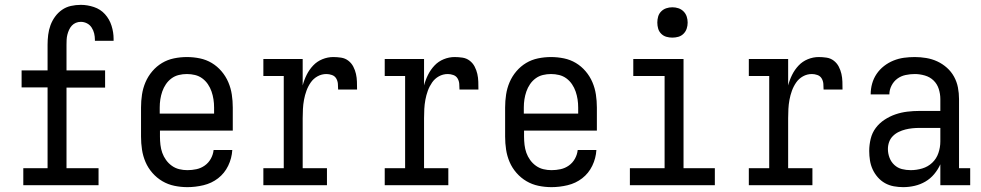

<svg xmlns="http://www.w3.org/2000/svg" viewBox="-20 -763 4040 791"><path d="M76 0V-70H176V-403H69V-473H176V-579Q176 -599 178.5 -619.5Q181 -640 188 -659Q195 -678 207 -694.5Q219 -711 235.5 -722.5Q252 -734 272 -738.5Q292 -743 313 -743Q340 -743 367 -734Q394 -725 412.5 -704.5Q431 -684 439.5 -657Q448 -630 448 -603Q448 -601 448 -599Q448 -597 448 -595H371Q371 -596 371 -597Q371 -598 371 -599Q371 -612 368 -625Q365 -638 357.5 -649.5Q350 -661 338 -667Q326 -673 313 -673Q302 -673 292.5 -669Q283 -665 276 -657.5Q269 -650 264.5 -640Q260 -630 257.5 -620Q255 -610 254.5 -599.5Q254 -589 254 -579V-473H413V-402H254V-70H386V0Z M752 8Q725 8 698.5 2.5Q672 -3 649 -16.5Q626 -30 608 -50.5Q590 -71 579.5 -95.5Q569 -120 565 -146.5Q561 -173 561 -200V-320Q561 -347 565 -373.5Q569 -400 579.5 -424.5Q590 -449 607.5 -469.5Q625 -490 647.5 -503.5Q670 -517 696.5 -522.5Q723 -528 750 -528Q777 -528 803.5 -522.5Q830 -517 852.5 -503.5Q875 -490 892.5 -469.5Q910 -449 920.5 -424.5Q931 -400 935 -373.5Q939 -347 939 -320V-225H639V-200Q639 -183 641 -166Q643 -149 648.5 -133.5Q654 -118 664 -104Q674 -90 688 -80Q702 -70 718.5 -66Q735 -62 752 -62Q771 -62 789.5 -66Q808 -70 823.5 -81Q839 -92 848.5 -109Q858 -126 860 -145H937Q935 -111 920 -80Q905 -49 878.5 -28.5Q852 -8 818.5 0Q785 8 752 8ZM862 -295V-320Q862 -337 859.5 -353.5Q857 -370 851.5 -386Q846 -402 836.5 -416Q827 -430 813.5 -440Q800 -450 783.5 -454Q767 -458 750 -458Q733 -458 716.5 -454Q700 -450 686.5 -440Q673 -430 663.5 -416Q654 -402 648.5 -386Q643 -370 640.5 -353.5Q638 -337 638 -320V-295Z M1065 0V-70H1149V-450H1065V-520H1227V-411Q1233 -434 1243.5 -455Q1254 -476 1270 -493Q1286 -510 1308 -519Q1330 -528 1353 -528Q1369 -528 1385.5 -525.5Q1402 -523 1415 -513Q1428 -503 1435.5 -488.5Q1443 -474 1446.5 -458.5Q1450 -443 1450.5 -426.5Q1451 -410 1451 -394H1373Q1373 -406 1372 -418Q1371 -430 1365 -440Q1359 -450 1347.5 -454Q1336 -458 1325 -458Q1305 -458 1288 -448.5Q1271 -439 1260 -423Q1249 -407 1242.5 -389Q1236 -371 1232.5 -352Q1229 -333 1228 -314Q1227 -295 1227 -276V-70H1327V0Z M1565 0V-70H1649V-450H1565V-520H1727V-411Q1733 -434 1743.5 -455Q1754 -476 1770 -493Q1786 -510 1808 -519Q1830 -528 1853 -528Q1869 -528 1885.5 -525.5Q1902 -523 1915 -513Q1928 -503 1935.5 -488.5Q1943 -474 1946.5 -458.5Q1950 -443 1950.5 -426.5Q1951 -410 1951 -394H1873Q1873 -406 1872 -418Q1871 -430 1865 -440Q1859 -450 1847.5 -454Q1836 -458 1825 -458Q1805 -458 1788 -448.5Q1771 -439 1760 -423Q1749 -407 1742.5 -389Q1736 -371 1732.5 -352Q1729 -333 1728 -314Q1727 -295 1727 -276V-70H1827V0Z M2252 8Q2225 8 2198.5 2.5Q2172 -3 2149 -16.5Q2126 -30 2108 -50.5Q2090 -71 2079.5 -95.5Q2069 -120 2065 -146.5Q2061 -173 2061 -200V-320Q2061 -347 2065 -373.5Q2069 -400 2079.5 -424.5Q2090 -449 2107.5 -469.5Q2125 -490 2147.5 -503.5Q2170 -517 2196.5 -522.5Q2223 -528 2250 -528Q2277 -528 2303.5 -522.5Q2330 -517 2352.5 -503.5Q2375 -490 2392.5 -469.5Q2410 -449 2420.5 -424.5Q2431 -400 2435 -373.5Q2439 -347 2439 -320V-225H2139V-200Q2139 -183 2141 -166Q2143 -149 2148.5 -133.5Q2154 -118 2164 -104Q2174 -90 2188 -80Q2202 -70 2218.5 -66Q2235 -62 2252 -62Q2271 -62 2289.5 -66Q2308 -70 2323.5 -81Q2339 -92 2348.5 -109Q2358 -126 2360 -145H2437Q2435 -111 2420 -80Q2405 -49 2378.5 -28.5Q2352 -8 2318.5 0Q2285 8 2252 8ZM2362 -295V-320Q2362 -337 2359.5 -353.5Q2357 -370 2351.5 -386Q2346 -402 2336.5 -416Q2327 -430 2313.5 -440Q2300 -450 2283.5 -454Q2267 -458 2250 -458Q2233 -458 2216.5 -454Q2200 -450 2186.5 -440Q2173 -430 2163.5 -416Q2154 -402 2148.5 -386Q2143 -370 2140.5 -353.5Q2138 -337 2138 -320V-295Z M2575 0V-70H2718V-450H2589V-520H2796V-70H2925V0ZM2750 -608Q2737 -608 2725 -611.5Q2713 -615 2704 -624Q2695 -633 2691.5 -645Q2688 -657 2688 -670Q2688 -683 2691.5 -695Q2695 -707 2704 -716Q2713 -725 2725 -729Q2737 -733 2750 -733Q2763 -733 2775 -729Q2787 -725 2796 -716Q2805 -707 2809 -695Q2813 -683 2813 -670Q2813 -657 2809 -645Q2805 -633 2796 -624Q2787 -615 2775 -611.5Q2763 -608 2750 -608Z M3065 0V-70H3149V-450H3065V-520H3227V-411Q3233 -434 3243.5 -455Q3254 -476 3270 -493Q3286 -510 3308 -519Q3330 -528 3353 -528Q3369 -528 3385.5 -525.5Q3402 -523 3415 -513Q3428 -503 3435.5 -488.5Q3443 -474 3446.5 -458.5Q3450 -443 3450.5 -426.5Q3451 -410 3451 -394H3373Q3373 -406 3372 -418Q3371 -430 3365 -440Q3359 -450 3347.5 -454Q3336 -458 3325 -458Q3305 -458 3288 -448.5Q3271 -439 3260 -423Q3249 -407 3242.5 -389Q3236 -371 3232.5 -352Q3229 -333 3228 -314Q3227 -295 3227 -276V-70H3327V0Z M3701 8Q3682 8 3662.5 4.5Q3643 1 3626 -8.5Q3609 -18 3596 -33Q3583 -48 3575 -65.5Q3567 -83 3564 -102.5Q3561 -122 3561 -141Q3561 -166 3567 -191Q3573 -216 3588 -236Q3603 -256 3624.5 -270Q3646 -284 3669.5 -292Q3693 -300 3718 -303Q3743 -306 3768 -306H3854V-355Q3854 -376 3847.5 -396.5Q3841 -417 3826 -431.5Q3811 -446 3790 -452Q3769 -458 3749 -458Q3730 -458 3711 -454Q3692 -450 3677 -439Q3662 -428 3653 -410.5Q3644 -393 3644 -374Q3644 -374 3644 -374Q3644 -374 3644 -374H3567Q3567 -374 3567 -374Q3567 -374 3567 -374Q3567 -397 3573 -418.5Q3579 -440 3591.5 -458.5Q3604 -477 3622 -491Q3640 -505 3661 -513.5Q3682 -522 3704 -525Q3726 -528 3749 -528Q3772 -528 3796 -524Q3820 -520 3841.5 -510Q3863 -500 3881 -484Q3899 -468 3910.5 -447Q3922 -426 3926.5 -402.5Q3931 -379 3931 -355V-70H3977V0H3854V-86Q3844 -64 3828.5 -45.5Q3813 -27 3792.5 -15Q3772 -3 3748.5 2.5Q3725 8 3701 8ZM3732 -62Q3756 -62 3779.5 -69Q3803 -76 3820.5 -92.5Q3838 -109 3846 -132.5Q3854 -156 3854 -180V-236H3768Q3753 -236 3738.5 -234.5Q3724 -233 3710 -229.5Q3696 -226 3682.5 -219.5Q3669 -213 3658.5 -202.5Q3648 -192 3643 -178Q3638 -164 3638 -149Q3638 -131 3644.5 -113.5Q3651 -96 3664.5 -83.5Q3678 -71 3695.5 -66.5Q3713 -62 3732 -62Z"/></svg>

Font: Iosevka Slab
Style: Regular
Weight: 400
Monospace: yes
Designer: Belleve Invis
Foundry: Belleve Invis
Version: Version 11.2.4; ttfautohint (v1.8.3)